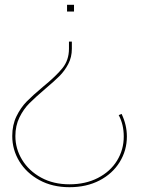

<svg xmlns="http://www.w3.org/2000/svg" viewBox="-20 -556 589 799"><path d="M259 -508V-536H288V-508ZM508 12Q508 70 478 118.5Q448 167 394 195Q340 223 269 223Q198 223 144 193.5Q90 164 60.5 115.5Q31 67 31 10Q31 -36 48.5 -72Q66 -108 91 -133.5Q116 -159 159 -195Q213 -239 240 -272.5Q267 -306 267 -353V-383H279V-353Q279 -318 264 -289.5Q249 -261 227.5 -239.5Q206 -218 168 -186Q127 -151 102.5 -126.5Q78 -102 61 -67.5Q44 -33 44 10Q44 63 72 109Q100 155 151 183Q202 211 269 211Q336 211 387.5 184.5Q439 158 467 112.5Q495 67 495 12Q495 -38 474 -77L486 -82Q508 -36 508 12Z"/></svg>

Font: Hepta Slab Thin
Style: Regular
Weight: 250
Designer: Michael LaGattuta
Foundry: Michael LaGattuta
Version: Version 1.100; ttfautohint (v1.8) -l 8 -r 50 -G 200 -x 14 -D